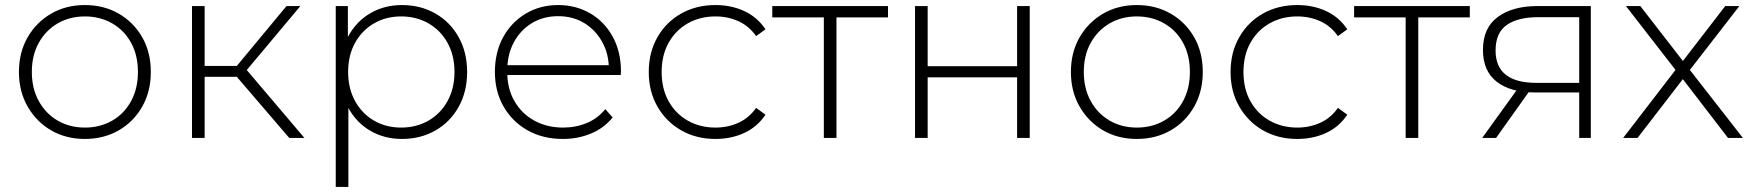

<svg xmlns="http://www.w3.org/2000/svg" viewBox="-20 -546 6938 760"><path d="M316 4Q241 4 182.5 -30Q124 -64 89.5 -124Q55 -184 55 -261Q55 -339 89.5 -398.5Q124 -458 182.5 -492Q241 -526 316 -526Q391 -526 450 -492Q509 -458 543 -398.5Q577 -339 577 -261Q577 -184 543 -124Q509 -64 450 -30Q391 4 316 4ZM316 -41Q376 -41 424 -68.5Q472 -96 499 -146Q526 -196 526 -261Q526 -327 499 -376.5Q472 -426 424 -453.5Q376 -481 316 -481Q256 -481 208.5 -453.5Q161 -426 133.5 -376.5Q106 -327 106 -261Q106 -196 133.5 -146Q161 -96 208.5 -68.5Q256 -41 316 -41Z M1125 0 901 -261 943 -285 1185 0ZM740 0V-522H790V0ZM774 -242V-285H938V-242ZM946 -256 900 -264 1114 -522H1169Z M1571 4Q1502 4 1446.5 -28Q1391 -60 1358.5 -119.5Q1326 -179 1326 -261Q1326 -343 1358.5 -402.5Q1391 -462 1446.5 -494Q1502 -526 1571 -526Q1645 -526 1703.5 -492.5Q1762 -459 1795.5 -399Q1829 -339 1829 -261Q1829 -183 1795.5 -123Q1762 -63 1703.5 -29.5Q1645 4 1571 4ZM1309 194V-522H1357V-351L1349 -260L1359 -169V194ZM1568 -41Q1628 -41 1676 -68.5Q1724 -96 1751.5 -146Q1779 -196 1779 -261Q1779 -327 1751.5 -376.5Q1724 -426 1676 -453.5Q1628 -481 1568 -481Q1508 -481 1460.5 -453.5Q1413 -426 1385.5 -376.5Q1358 -327 1358 -261Q1358 -196 1385.5 -146Q1413 -96 1460.5 -68.5Q1508 -41 1568 -41Z M2208 4Q2129 4 2068.5 -30Q2008 -64 1973.5 -124Q1939 -184 1939 -261Q1939 -339 1971.5 -398.5Q2004 -458 2061 -492Q2118 -526 2189 -526Q2260 -526 2316.5 -493Q2373 -460 2405.5 -400.5Q2438 -341 2438 -263Q2438 -260 2437.5 -256.5Q2437 -253 2437 -249H1976V-288H2410L2390 -269Q2391 -330 2364.5 -378.5Q2338 -427 2293 -454.5Q2248 -482 2189 -482Q2131 -482 2085.5 -454.5Q2040 -427 2014 -378.5Q1988 -330 1988 -268V-259Q1988 -195 2016.5 -145.5Q2045 -96 2095 -68.5Q2145 -41 2209 -41Q2259 -41 2302.5 -59Q2346 -77 2376 -114L2405 -81Q2371 -39 2319.5 -17.5Q2268 4 2208 4Z M2812 4Q2736 4 2676.5 -30Q2617 -64 2582.5 -124Q2548 -184 2548 -261Q2548 -339 2582.5 -399Q2617 -459 2676.5 -492.5Q2736 -526 2812 -526Q2875 -526 2926.5 -502Q2978 -478 3010 -430L2973 -403Q2945 -443 2903 -462Q2861 -481 2812 -481Q2751 -481 2702.5 -453.5Q2654 -426 2626.5 -376.5Q2599 -327 2599 -261Q2599 -195 2626.5 -145.5Q2654 -96 2702.5 -68.5Q2751 -41 2812 -41Q2861 -41 2903 -60Q2945 -79 2973 -119L3010 -92Q2978 -44 2926.5 -20Q2875 4 2812 4Z M3241 0V-492L3255 -477H3037V-522H3495V-477H3277L3291 -492V0Z M3602 0V-522H3652V-284H4006V-522H4056V0H4006V-240H3652V0Z M4480 4Q4405 4 4346.5 -30Q4288 -64 4253.5 -124Q4219 -184 4219 -261Q4219 -339 4253.5 -398.5Q4288 -458 4346.5 -492Q4405 -526 4480 -526Q4555 -526 4614 -492Q4673 -458 4707 -398.5Q4741 -339 4741 -261Q4741 -184 4707 -124Q4673 -64 4614 -30Q4555 4 4480 4ZM4480 -41Q4540 -41 4588 -68.5Q4636 -96 4663 -146Q4690 -196 4690 -261Q4690 -327 4663 -376.5Q4636 -426 4588 -453.5Q4540 -481 4480 -481Q4420 -481 4372.5 -453.5Q4325 -426 4297.5 -376.5Q4270 -327 4270 -261Q4270 -196 4297.5 -146Q4325 -96 4372.5 -68.5Q4420 -41 4480 -41Z M5115 4Q5039 4 4979.5 -30Q4920 -64 4885.5 -124Q4851 -184 4851 -261Q4851 -339 4885.5 -399Q4920 -459 4979.5 -492.5Q5039 -526 5115 -526Q5178 -526 5229.5 -502Q5281 -478 5313 -430L5276 -403Q5248 -443 5206 -462Q5164 -481 5115 -481Q5054 -481 5005.5 -453.5Q4957 -426 4929.5 -376.5Q4902 -327 4902 -261Q4902 -195 4929.5 -145.5Q4957 -96 5005.5 -68.5Q5054 -41 5115 -41Q5164 -41 5206 -60Q5248 -79 5276 -119L5313 -92Q5281 -44 5229.5 -20Q5178 4 5115 4Z M5544 0V-492L5558 -477H5340V-522H5798V-477H5580L5594 -492V0Z M6231 0V-192L6242 -180H6057Q5959 -180 5904.5 -222.5Q5850 -265 5850 -348Q5850 -436 5909 -479Q5968 -522 6065 -522H6277V0ZM5847 0 5992 -201H6045L5902 0ZM6231 -206V-493L6242 -478H6068Q5988 -478 5944 -447Q5900 -416 5900 -346Q5900 -218 6062 -218H6242Z M6405 0 6622 -282 6621 -258 6416 -522H6473L6652 -291H6631L6809 -522H6865L6658 -255L6659 -282L6879 0H6820L6631 -246L6650 -244L6462 0Z"/></svg>

Font: MOST Montserrat Light
Style: Regular
Weight: 300
Designer: Julieta Ulanovsky
Foundry: Julieta Ulanovsky
Version: Version 8.000;March 11, 2024;FontCreator 15.0.0.2926 64-bit